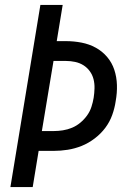

<svg xmlns="http://www.w3.org/2000/svg" viewBox="-20 -755 540 775"><path d="M22 0 143 -735H233L209 -589H245Q278 -589 309 -583Q340 -577 366.5 -562.5Q393 -548 412.5 -525Q432 -502 441.5 -473Q451 -444 452 -412Q453 -380 447 -347Q443 -319 433 -291Q423 -263 405 -239Q387 -215 362 -196Q337 -177 309.5 -166Q282 -155 253.5 -150.5Q225 -146 197 -146H136L112 0ZM149 -226H197Q215 -226 234 -229Q253 -232 271 -239.5Q289 -247 304.5 -260Q320 -273 331.5 -289Q343 -305 349 -323.5Q355 -342 358 -360Q361 -379 361.5 -398.5Q362 -418 357.5 -435.5Q353 -453 342.5 -467.5Q332 -482 317 -491.5Q302 -501 283.5 -505Q265 -509 246 -509H196Z"/></svg>

Font: Iosevka Medium Oblique
Style: Regular
Weight: 500
Italic angle: -9°
Monospace: yes
Designer: Belleve Invis
Foundry: Belleve Invis
Version: Version 32.5.0; ttfautohint (v1.8.4)